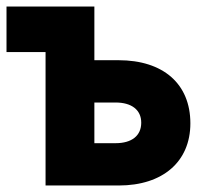

<svg xmlns="http://www.w3.org/2000/svg" viewBox="-20 -570 640 590"><path d="M345 0C480 0 565 -73 565 -191C565 -312 482 -385 344 -385H270V-550H0V-410H120V0ZM270 -255H335C385 -255 414 -232 414 -193C414 -153 385 -130 335 -130H270Z"/></svg>

Font: Tekne LDO ExtraBold
Style: Regular
Weight: 800
Monospace: yes
Designer: Alessio Laiso, Mario Rullo, Paolo Rosset
Foundry: Alessio Laiso
Version: Version 1.000;hotconv 1.0.109;makeotfexe 2.5.65596